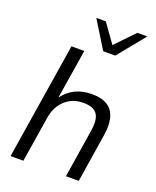

<svg xmlns="http://www.w3.org/2000/svg" viewBox="-170 -1042 925 1140"><g transform="rotate(20 293.0 -472.5)"><path d="M39 0 156 -736H237L187 -423Q251 -511 369 -511Q462 -511 498 -458.5Q534 -406 518 -306L470 0H389L437 -305Q449 -380 425 -412.5Q401 -445 340 -445Q269 -445 223 -402Q177 -359 166 -289L120 0ZM343 -773 237 -945H297L382 -826L496 -945H559L419 -773Z"/></g></svg>

Font: Mulish
Style: Italic
Weight: 400
Italic angle: -9°
Designer: Vernon Adams
Foundry: Vernon Adams
Version: Version 3.603; ttfautohint (v1.8.3)